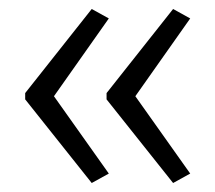

<svg xmlns="http://www.w3.org/2000/svg" viewBox="-20 -485 479 427"><path d="M36 -278 184 -465 222 -444 100 -271 222 -99 184 -78 36 -264ZM217 -278 365 -465 403 -444 281 -271 403 -99 365 -78 217 -264Z"/></svg>

Font: Noto Sans Myanmar UI Condensed Light
Style: Regular
Weight: 300
Width: 3
Designer: Monotype Design Team
Foundry: Monotype Imaging Inc.
Version: Version 2.103; ttfautohint (v1.8.4.7-5d5b)